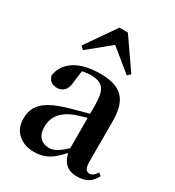

<svg xmlns="http://www.w3.org/2000/svg" viewBox="-200 -947 984 1080"><g transform="rotate(30 292.5 -407.0)"><path d="M186.6 16.2Q124.2 16.2 83.8 -19.4Q43.3 -54.9 43.3 -117.6Q43.3 -161.2 62 -193.6Q80.7 -226.1 125.1 -251.5Q169.6 -277 245.4 -297.9Q284.8 -309.4 334.4 -322Q384 -334.6 424 -344.4V-318.9Q384 -308.9 344 -297.6Q303.9 -286.4 277.1 -276.7Q223.3 -254.9 196.1 -220.6Q168.8 -186.4 168.8 -135.9Q168.8 -90.4 191.1 -67.9Q213.3 -45.3 250 -45.3Q266.3 -45.3 284.7 -52.6Q303.1 -59.9 327.4 -79.7Q351.8 -99.4 385.3 -135.5L400.8 -82.4H365.7Q336.6 -50.6 311.2 -28.7Q285.7 -6.8 256.4 4.7Q227 16.2 186.6 16.2ZM466.1 15.2Q414.6 15.2 387.9 -14.2Q361.2 -43.6 354.9 -94V-96.5V-381.4Q354.9 -434.7 344.8 -464.5Q334.7 -494.3 311.6 -506.3Q288.5 -518.3 250 -518.3Q224.4 -518.3 197.3 -512.2Q170.2 -506.1 133.8 -491.2L196.1 -516.3L185.9 -439.2Q183.3 -395.9 164.6 -378Q145.8 -360.2 120.3 -360.2Q71.1 -360.2 59.2 -406.5Q68.9 -473.5 129.4 -512.7Q189.9 -551.9 295.1 -551.9Q395.4 -551.9 440.7 -505.9Q486.1 -459.8 486.1 -356.2V-94.8Q486.1 -60.3 494.8 -47Q503.6 -33.8 519.7 -33.8Q531.3 -33.8 541.3 -40.9Q551.3 -48.1 564.7 -67.2L581.9 -53.4Q564 -17.5 536.2 -1.1Q508.4 15.2 466.1 15.2ZM425.7 -617.5 244.1 -765.6H322.7L140.8 -617.5L121.2 -635.9L255.3 -829.5H310.5L444.6 -635.9Z"/></g></svg>

Font: Noto Serif SC
Style: Regular
Weight: 200
Designer: Ryoko NISHIZUKA 西塚涼子 (kana & ideographs); Frank Grießhammer (Latin, Greek & Cyrillic); Wenlong ZHANG 张文龙 (bopomofo); San
Foundry: Adobe
Version: Version 2.001;hotconv 1.1.0;makeotfexe 2.6.0